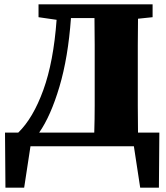

<svg xmlns="http://www.w3.org/2000/svg" viewBox="-20 -672 764 882"><path d="M415 -341Q415 -404 415 -466Q415 -528 414 -589H306Q293 -408 253 -273.5Q213 -139 160 -63H413Q415 -125 415 -187Q415 -249 415 -310ZM64 -63Q132 -129 179 -258.5Q226 -388 240 -581L157 -593V-652H681V-593L614 -586Q613 -525 613 -464Q613 -403 613 -342V-310Q613 -248 613 -186Q613 -124 614 -63H712L710 190H624L595 0H120L91 190H5L3 -63Z"/></svg>

Font: Source Serif Pro Black
Style: Regular
Weight: 900
Designer: Frank Grießhammer
Foundry: Adobe Systems Incorporated
Version: Version 3.001;hotconv 1.0.111;makeotfexe 2.5.65597